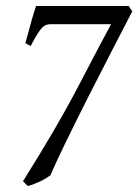

<svg xmlns="http://www.w3.org/2000/svg" viewBox="-20 -608 463 643"><path d="M152 -527H352C231 -303 223 -267 57 -1L73 15C105 6 128 -6 149 -21C195 -131 355 -439 423 -570L411 -588H101C92 -564 82 -526 65 -463L83 -454C118 -523 130 -527 152 -527Z"/></svg>

Font: Temporarium
Style: Italic
Weight: 400
Italic angle: -7°
Version: Version 1.1